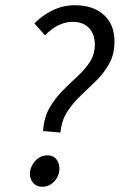

<svg xmlns="http://www.w3.org/2000/svg" viewBox="-20 -702 458 734"><path d="M144.7 -201Q147.8 -251.8 168.7 -288.6Q189.6 -325.3 218.6 -354.6Q247.5 -383.9 276 -410Q304.6 -436.1 323.6 -465.1Q342.5 -494.1 342.5 -531.1Q342.5 -572.1 320 -595.3Q297.4 -618.5 257.5 -618.5Q228.8 -618.5 201.5 -604.5Q174.1 -590.5 152.3 -566.8L111.5 -612.5Q140.6 -642.8 180.9 -662.4Q221.1 -682 266.1 -682Q335.7 -682 376.7 -645.4Q417.6 -608.8 417.6 -543.7Q417.6 -495.2 398.1 -459.6Q378.6 -424 349.1 -394.8Q319.6 -365.6 289.3 -337.1Q259 -308.6 237 -274.6Q215.1 -240.7 211.2 -195.3ZM141.5 12Q120 12 107.2 -2.3Q94.3 -16.7 94.3 -37.9Q94.3 -54.8 103.3 -71Q112.2 -87.2 127.2 -97.7Q142.2 -108.2 161.3 -108.2Q183.4 -108.2 195.3 -93.6Q207.2 -79.1 207.2 -57Q207.2 -39.8 198.8 -24.1Q190.3 -8.4 175.4 1.8Q160.6 12 141.5 12Z"/></svg>

Font: Source Sans 3
Style: Italic
Weight: 200
Italic angle: -11°
Designer: Paul D. Hunt
Foundry: Adobe
Version: Version 3.046;hotconv 1.0.118;makeotfexe 2.5.65603